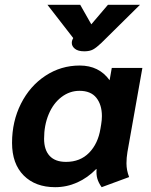

<svg xmlns="http://www.w3.org/2000/svg" viewBox="-20 -767 626 797"><path d="M30 -174Q30 -263 67 -336.5Q104 -410 168.5 -452.5Q233 -495 311 -495Q391 -495 435 -434L444 -485H571L509 -136Q505 -112 505 -89Q505 -60 516 -32L402 10Q389 -8 384 -25.5Q379 -43 381 -65H379Q344 -29 300.5 -9.5Q257 10 209 10Q127 10 78.5 -38.5Q30 -87 30 -174ZM397 -233 400 -251Q403 -269 403 -285Q403 -332 380 -361Q357 -390 310 -390Q269 -390 235 -364Q201 -338 182 -292.5Q163 -247 163 -191Q163 -145 186 -120Q209 -95 254 -95Q313 -95 350 -133Q387 -171 397 -233ZM278 -589Q278 -597 281 -603L284 -609L177 -747H313L359 -666L428 -747H561L400 -588Q380 -569 366 -561.5Q352 -554 330 -554Q304 -554 291 -564.5Q278 -575 278 -589Z"/></svg>

Font: Niramit
Style: Bold Italic
Weight: 700
Italic angle: -10°
Designer: Katatrad Aksorn Co.,Ltd.
Foundry: Cadson Demak Co.,Ltd.
Version: Version 1.001; ttfautohint (v1.6)